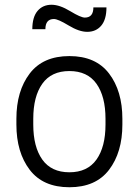

<svg xmlns="http://www.w3.org/2000/svg" viewBox="-20 -777 584 808"><path d="M49 -253V-277Q49 -394 105 -467.5Q161 -541 272 -541Q383 -541 439 -467.5Q495 -394 495 -277V-253Q495 -136 439 -62.5Q383 11 272 11Q161 11 105 -62.5Q49 -136 49 -253ZM424 -253V-277Q424 -371 386 -424.5Q348 -478 272 -478Q196 -478 158 -424.5Q120 -371 120 -277V-253Q120 -159 158 -105.5Q196 -52 272 -52Q348 -52 386 -105.5Q424 -159 424 -253ZM373 -746H428Q428 -695 406 -669Q384 -643 347 -643Q313 -643 268.5 -670Q224 -697 207 -697Q171 -697 171 -654H116Q116 -705 138 -731Q160 -757 197 -757Q231 -757 275.5 -730Q320 -703 337 -703Q373 -703 373 -746Z"/></svg>

Font: Cooper Hewitt
Style: Book
Weight: 705
Designer: Village Type and Design LLC
Foundry: Cooper Hewitt Smithsonian Design Museum
Version: 1.000; ttfautohint (v1.8.1)